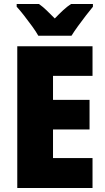

<svg xmlns="http://www.w3.org/2000/svg" viewBox="-20 -947 529 967"><path d="M446 0H67V-714H446V-565H247V-444H431V-295H247V-151H446ZM173 -767Q162 -787 142 -814.5Q122 -842 101 -869Q80 -896 64 -913V-927H176Q196 -913 214.5 -895Q233 -877 256 -854Q279 -878 298.5 -896Q318 -914 338 -927H448V-913Q433 -895 412.5 -868.5Q392 -842 372.5 -815Q353 -788 340 -767Z"/></svg>

Font: Noto Sans Oriya Cond Blk
Style: Regular
Weight: 900
Width: 3
Designer: Amélie Bonet and Sol Matas
Foundry: Google LLC
Version: Version 2.006; ttfautohint (v1.8.4.7-5d5b)